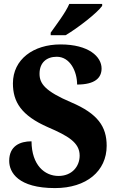

<svg xmlns="http://www.w3.org/2000/svg" viewBox="-20 -951 596 981"><path d="M239 -784V-771H315C378 -808 478 -886 502 -921V-931H334C315 -886 267 -824 239 -784ZM261 10C422 10 525 -77 525 -206C525 -304 480 -370 344 -428C210 -485 182 -524 182 -574C182 -632 219 -661 270 -661C338 -661 374 -586 374 -519C465 -519 499 -553 499 -601C499 -661 434 -724 289 -724C151 -724 46 -648 46 -525C46 -431 88 -361 225 -301C327 -257 387 -223 387 -156C387 -100 347 -52 279 -52C209 -52 142 -106 141 -229C82 -229 27 -205 27 -129C27 -70 73 10 261 10Z"/></svg>

Font: Noto Serif Lao SemiCondensed ExtraBold
Style: Regular
Weight: 800
Width: 4
Designer: Monotype Design Team
Foundry: Monotype Imaging Inc.
Version: Version 2.003